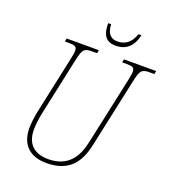

<svg xmlns="http://www.w3.org/2000/svg" viewBox="-158 -996 994 1121"><g transform="rotate(20 339.5 -435.5)"><path d="M405 -772C465 -772 509 -804 527 -881H508C490 -822 450 -799 407 -799C364 -799 340 -825 339 -881H320C320 -814 340 -772 405 -772ZM260 10C399 10 456 -68 480 -183L571 -606C587 -683 596 -694 646 -694H675L679 -714H479L475 -694H506C539 -694 552 -689 552 -663C552 -650 548 -632 543 -606L452 -184C432 -93 383 -15 261 -15C172 -15 125 -64 125 -148C125 -175 129 -215 138 -257L213 -606C229 -683 238 -694 288 -694H319L323 -714H123L119 -694H148C181 -694 194 -689 194 -663C194 -650 191 -632 185 -606L110 -257C102 -218 97 -180 97 -148C97 -50 152 10 260 10Z"/></g></svg>

Font: Noto Serif Condensed Thin
Style: Italic
Weight: 100
Width: 3
Italic angle: -12°
Designer: Monotype Design Team
Foundry: Monotype Imaging Inc.
Version: Version 2.013